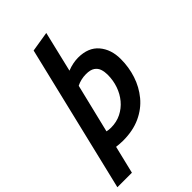

<svg xmlns="http://www.w3.org/2000/svg" viewBox="-318 -875 1159 1159"><g transform="rotate(-45 261.5 -296.0)"><path d="M-37 185 189 -756 318 -777 256 -517Q281 -527 304.5 -531.5Q328 -536 348 -536Q435 -536 480 -483Q525 -430 525 -348Q525 -278 504 -214Q483 -150 441 -99Q399 -48 335 -18.5Q271 11 186 11Q168 11 154 9.5Q140 8 130 7L87 185ZM190 -96Q238 -96 277 -115.5Q316 -135 344 -168.5Q372 -202 387 -245.5Q402 -289 402 -337Q402 -362 395 -383.5Q388 -405 368.5 -418.5Q349 -432 312 -432Q290 -432 269 -427Q248 -422 231 -413L155 -100Q162 -98 172 -97Q182 -96 190 -96Z"/></g></svg>

Font: Ubuntu Sans Mono SemiBold
Style: Italic
Weight: 600
Italic angle: -13.5°
Monospace: yes
Designer: Dalton Maag Ltd
Foundry: Dalton Maag Ltd
Version: Version 1.006